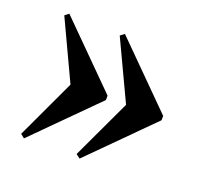

<svg xmlns="http://www.w3.org/2000/svg" viewBox="-86 -572 678 641"><g transform="rotate(20 253.0 -251.5)"><path d="M164 -206 44 -462 58 -473 271.5 -259.5V-244L58 -30L44 -41L164 -297.5ZM361.5 -206 241 -462 255.5 -473 469 -259.5V-244L255.5 -30L241 -41L361.5 -297.5Z"/></g></svg>

Font: Newsreader 60pt
Style: Bold
Weight: 700
Designer: Hugues Gentile
Foundry: Production Type
Version: Version 1.003